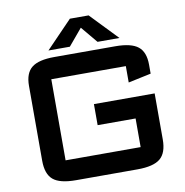

<svg xmlns="http://www.w3.org/2000/svg" viewBox="-96 -998 1056 1096"><g transform="rotate(-10 432.0 -450.0)"><path d="M85 -570Q85 -643.5 124.8 -675.2Q164.5 -707 256 -707H609Q701.5 -707 741.2 -675.2Q781 -643.5 781 -570V-518L649 -490V-585Q649 -585 649 -585Q649 -585 649 -585H217Q217 -585 217 -585Q217 -585 217 -585V-115Q217 -115 217 -115Q217 -115 217 -115H652Q652 -115 652 -115Q652 -115 652 -115V-281H432V-403H784V-136Q784 -58.5 744.8 -25.8Q705.5 7 612 7H256Q162.5 7 123.8 -25.8Q85 -58.5 85 -136ZM229.5 -749.5 381.5 -907H490L641 -749.5H514L434 -845.5L353.5 -749.5Z"/></g></svg>

Font: Science Gothic
Style: Regular
Weight: 400
Designer: Thomas Phinney, Vassil Kateliev, Brandon Buerkle
Foundry: Font Detective LLC
Version: Version 1.018